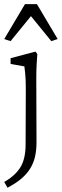

<svg xmlns="http://www.w3.org/2000/svg" viewBox="-23 -666 294 912"><path d="M12.7 225.6 -2.9 198.2Q48.8 168.9 73.7 128.9Q98.6 88.9 98.6 19.5L99.6 -243.2Q99.6 -287.1 96.7 -316.9Q93.8 -346.7 92.8 -350.6L27.3 -362.3V-389.6L145.5 -420.9L154.3 -409.2Q152.3 -384.8 150.9 -357.9Q149.4 -331.1 149.4 -289.1L150.4 9.8Q150.4 44.9 144 75.2Q137.7 105.5 122.1 131.8Q106.4 158.2 80.1 181.2Q53.7 204.1 12.7 225.6ZM251 -480.5 220.7 -470.7 95.7 -624H152.3L27.3 -470.7L-2.9 -480.5L95.7 -646.5H152.3Z"/></svg>

Font: Crimson Pro ExtraLight
Style: Regular
Weight: 250
Designer: Jacques Le Bailly
Foundry: Baron von Fonthausen
Version: Version 1.003